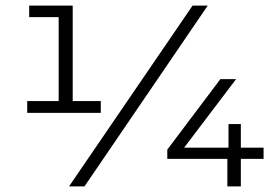

<svg xmlns="http://www.w3.org/2000/svg" viewBox="-20 -664 986 684"><path d="M339 -304V-262H77V-304H189V-603H84V-644H239V-304ZM666 -644H720L281 0H226ZM919 -98H838V0H790V-98H576V-131L765 -382H821L636 -138H794V-222H838V-138H919Z"/></svg>

Font: Montserrat Ace
Style: Regular
Weight: 400
Designer: Julieta Ulanovsky
Foundry: Julieta Ulanovsky
Version: Version 1